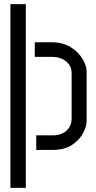

<svg xmlns="http://www.w3.org/2000/svg" viewBox="-20 -720 462 922"><path d="M30 182V-700H104V182ZM154 0V-70H234Q260 -70 280 -79.5Q300 -89 312 -107.5Q324 -126 324 -152V-368Q324 -404 297 -425.5Q270 -447 228 -447H147V-517H228Q282 -517 319.5 -493.5Q357 -470 376.5 -437Q396 -404 396 -376V-139Q396 -113 378.5 -80Q361 -47 325 -23.5Q289 0 232 0Z"/></svg>

Font: Stick No Bills ExtraLight
Style: Regular
Weight: 400
Version: Version 2.000